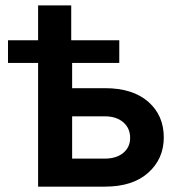

<svg xmlns="http://www.w3.org/2000/svg" viewBox="-20 -696 674 716"><path d="M9.8 -461.4V-545.9H122.1V-675.8H245.6V-545.9H424.8V-461.4H249V-367.2H371.1Q475.1 -367.2 533 -316.4Q590.8 -265.6 590.8 -183.6Q590.8 -104 533 -52Q475.1 0 371.1 0H122.1V-461.4ZM249 -262.2V-104.5H371.1Q413.6 -104.5 439.5 -125.7Q465.3 -147 465.3 -181.6Q465.3 -218.3 439.5 -240.2Q413.6 -262.2 371.1 -262.2Z"/></svg>

Font: Inter SemiBold
Style: Regular
Weight: 600
Designer: Rasmus Andersson
Foundry: rsms
Version: Version 4.001;git-9221beed3